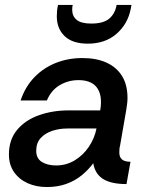

<svg xmlns="http://www.w3.org/2000/svg" viewBox="-20 -742 596 774"><path d="M169 12Q126 12 91.5 -3.5Q57 -19 36.5 -48.5Q16 -78 16 -119Q16 -179 49 -218.5Q82 -258 137 -277.5Q192 -297 257 -297H384Q386 -308 386.5 -316Q387 -324 387 -331Q387 -373 364.5 -396Q342 -419 296 -419Q255 -419 220.5 -398.5Q186 -378 169 -337H63Q82 -393 119 -431Q156 -469 205.5 -488.5Q255 -508 312 -508Q369 -508 409.5 -489.5Q450 -471 472 -435.5Q494 -400 494 -347Q494 -335 492.5 -324Q491 -313 489 -299L464 -155Q462 -148 461.5 -140.5Q461 -133 461 -127Q461 -109 471.5 -99.5Q482 -90 506 -90L490 0Q428 0 395.5 -20.5Q363 -41 356 -84Q336 -57 309 -35Q282 -13 247 -0.5Q212 12 169 12ZM206 -75Q247 -75 281 -95.5Q315 -116 338 -150Q361 -184 369 -224H251Q219 -224 190.5 -214.5Q162 -205 144 -185.5Q126 -166 126 -134Q126 -103 149 -89Q172 -75 206 -75ZM334 -566Q272 -566 240.5 -596.5Q209 -627 209 -676Q209 -689 210 -699Q211 -709 214 -722H273Q272 -717 271.5 -712.5Q271 -708 271 -703Q271 -677 289 -662Q307 -647 348 -647Q397 -647 420.5 -667Q444 -687 450 -722H510L507 -706Q495 -645 449.5 -605.5Q404 -566 334 -566Z"/></svg>

Font: Rethink Sans Medium
Style: Italic
Weight: 500
Italic angle: -10°
Designer: The Rethink Sans project authors (Hans Thiessen). DM Sans designed by Colophon Foundry.
Foundry: Rethink Communications LLC
Version: Version 1.001